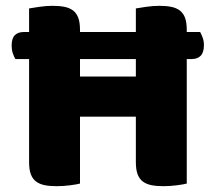

<svg xmlns="http://www.w3.org/2000/svg" viewBox="-20 -635 741 660"><path d="M622 -4Q611 -1 587.5 2Q564 5 541 5Q518 5 500.5 1.5Q483 -2 471 -11Q459 -20 453 -36Q447 -52 447 -78V-234H255V-4Q244 -1 220.5 2Q197 5 174 5Q151 5 133.5 1.5Q116 -2 104 -11Q92 -20 86 -36Q80 -52 80 -78V-432H33Q28 -440 24 -452Q20 -464 20 -478Q20 -503 31 -514Q42 -525 62 -525H80V-606Q91 -608 115 -611.5Q139 -615 161 -615Q184 -615 201.5 -611.5Q219 -608 231 -599Q243 -590 249 -574Q255 -558 255 -532V-525H447V-606Q458 -608 482 -611.5Q506 -615 528 -615Q551 -615 568.5 -611.5Q586 -608 598 -599Q610 -590 616 -574Q622 -558 622 -532V-525H668Q672 -518 676.5 -506Q681 -494 681 -480Q681 -455 670 -443.5Q659 -432 639 -432H622ZM447 -372V-432H255V-372Z"/></svg>

Font: Baloo Da
Style: Regular
Weight: 400
Designer: Noopur Datye and Ek Type
Foundry: Ek Type
Version: Version 1.443;PS 1.000;hotconv 16.6.51;makeotf.lib2.5.65220;